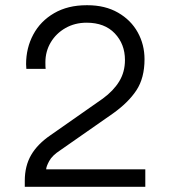

<svg xmlns="http://www.w3.org/2000/svg" viewBox="-20 -716 655 736"><path d="M534 -489Q534 -417 503 -370Q472 -323 413 -281L211 -140Q180 -120 168.5 -98.5Q157 -77 157 -67H537V0H75V-23Q75 -80 99.5 -122Q124 -164 174 -198L374 -338Q415 -368 437 -404Q459 -440 459 -486Q459 -547 420 -588Q381 -629 312 -629Q267 -629 231 -608.5Q195 -588 174.5 -553.5Q154 -519 154 -477Q154 -457 155 -452H81Q80 -460 80 -470Q80 -532 107.5 -583.5Q135 -635 187.5 -665.5Q240 -696 312 -696H315Q383 -696 432.5 -667.5Q482 -639 508 -592Q534 -545 534 -489Z"/></svg>

Font: Chivo Light
Style: Regular
Weight: 300
Designer: Hector Gatti
Foundry: Omnibus-Type
Version: Version 1.007